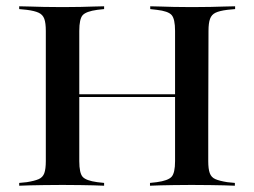

<svg xmlns="http://www.w3.org/2000/svg" viewBox="-20 -591 809 611"><path d="M125.8 -369.4V-492.7Q125.8 -517.7 121 -531Q116.1 -544.4 103.2 -550.4Q90.3 -556.5 65.3 -559.7L41.1 -562.1V-571Q56.5 -571 76.2 -570.2Q96 -569.4 119.4 -569Q142.7 -568.5 169.4 -568.5H179H187.9Q213.7 -568.5 236.3 -569Q258.9 -569.4 277.8 -570.2Q296.8 -571 311.3 -571V-562.1L289.5 -559.7Q254 -554.8 243.1 -542.7Q232.3 -530.6 232.3 -492.7V-369.4ZM537.1 -201.6V-492.7Q537.1 -530.6 526.2 -543.1Q515.3 -555.6 479 -559.7L458.1 -562.1V-571Q472.6 -571 491.5 -570.2Q510.5 -569.4 533.1 -569Q555.6 -568.5 581.5 -568.5H590.3H600Q626.6 -568.5 650 -569Q673.4 -569.4 693.1 -570.2Q712.9 -571 728.2 -571V-562.1L703.2 -559.7Q678.2 -556.5 665.7 -550.4Q653.2 -544.4 648.4 -531Q643.5 -517.7 643.5 -492.7L642.7 -201.6ZM169.4 -2.4Q142.7 -2.4 119.4 -2Q96 -1.6 76.2 -1.2Q56.5 -0.8 41.1 0V-8.9L65.3 -11.3Q90.3 -15.3 103.2 -21Q116.1 -26.6 121 -39.9Q125.8 -53.2 125.8 -78.2V-369.4H232.3V-78.2Q232.3 -40.3 243.1 -28.2Q254 -16.1 289.5 -11.3L311.3 -8.9V0Q296.8 -0.8 277.8 -1.2Q258.9 -1.6 236.3 -2Q213.7 -2.4 187.9 -2.4H178.2ZM190.3 -282.3V-291.1H577.4V-282.3ZM580.6 -2.4Q555.6 -2.4 532.7 -2Q509.7 -1.6 491.1 -1.2Q472.6 -0.8 457.3 0V-8.9L479 -11.3Q514.5 -16.1 525.8 -28.2Q537.1 -40.3 537.1 -78.2V-201.6H642.7V-78.2Q642.7 -53.2 647.6 -39.9Q652.4 -26.6 665.3 -21Q678.2 -15.3 703.2 -11.3L727.4 -8.9V0Q712.1 -0.8 692.7 -1.2Q673.4 -1.6 649.6 -2Q625.8 -2.4 599.2 -2.4H589.5Z"/></svg>

Font: Playfair 144pt SemiExpanded SemiBold
Style: Regular
Weight: 600
Width: 6
Designer: Claus Eggers Sørensen
Foundry: Claus Eggers Sørensen
Version: Version 2.203